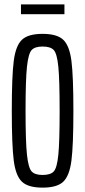

<svg xmlns="http://www.w3.org/2000/svg" viewBox="-20 -851 391 879"><path d="M34 -344Q34 -503 43 -572.5Q52 -642 80.5 -669Q109 -696 175 -696Q241 -696 269.5 -669Q298 -642 307 -572.5Q316 -503 316 -344Q316 -185 307 -115.5Q298 -46 269.5 -19Q241 8 175 8Q109 8 80.5 -19Q52 -46 43 -115.5Q34 -185 34 -344ZM253 -344Q253 -486 247 -546Q241 -606 226 -622Q211 -638 175 -638Q140 -638 125 -622Q110 -606 103.5 -546Q97 -486 97 -344Q97 -202 103.5 -142Q110 -82 125 -66Q140 -50 175 -50Q211 -50 226 -66Q241 -82 247 -142Q253 -202 253 -344ZM76 -786V-831H275V-786Z"/></svg>

Font: Saira Ultra Condensed
Style: Regular
Weight: 400
Width: 1
Designer: Hector Gatti with collaboration of the Omnibus-Type team
Foundry: Omnibus-Type
Version: Version 1.001; ttfautohint (v1.8)